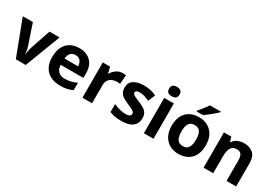

<svg xmlns="http://www.w3.org/2000/svg" viewBox="26 -1664 3640 2573"><g transform="rotate(30 1846.0 -378.0)"><path d="M208 0 0 -546H156L261 -235Q267 -217 271.5 -197Q276 -177 278.5 -158Q281 -139 282 -123H286Q287 -140 290 -159Q293 -178 297.5 -197.5Q302 -217 308 -235L413 -546H569L361 0Z M872 -556Q948 -556 1002.5 -527Q1057 -498 1087 -443Q1117 -388 1117 -308V-236H765Q767 -173 802.5 -137Q838 -101 901 -101Q954 -101 997 -111.5Q1040 -122 1086 -144V-29Q1046 -9 1001.5 0.5Q957 10 894 10Q812 10 749 -20.5Q686 -51 650 -113Q614 -175 614 -269Q614 -365 646.5 -428.5Q679 -492 737 -524Q795 -556 872 -556ZM873 -450Q830 -450 801.5 -422Q773 -394 768 -335H977Q976 -385 951 -417.5Q926 -450 873 -450Z M1543 -556Q1554 -556 1569 -555Q1584 -554 1593 -552L1582 -412Q1575 -414 1561.5 -415.5Q1548 -417 1538 -417Q1500 -417 1465 -403.5Q1430 -390 1408.5 -360Q1387 -330 1387 -278V0H1238V-546H1351L1373 -454H1380Q1404 -496 1446 -526Q1488 -556 1543 -556Z M2073 -162Q2073 -79 2014.5 -34.5Q1956 10 1840 10Q1783 10 1742 2.5Q1701 -5 1660 -22V-145Q1704 -125 1755 -112Q1806 -99 1845 -99Q1889 -99 1907.5 -112Q1926 -125 1926 -146Q1926 -160 1918.5 -171Q1911 -182 1886 -196Q1861 -210 1808 -232Q1757 -254 1724 -275.5Q1691 -297 1675 -327.5Q1659 -358 1659 -404Q1659 -480 1718 -518Q1777 -556 1875 -556Q1926 -556 1972 -546Q2018 -536 2067 -513L2022 -406Q1982 -423 1946 -434.5Q1910 -446 1873 -446Q1840 -446 1823.5 -437Q1807 -428 1807 -410Q1807 -397 1815.5 -386.5Q1824 -376 1848.5 -364Q1873 -352 1921 -332Q1968 -313 2002 -292.5Q2036 -272 2054.5 -241.5Q2073 -211 2073 -162Z M2338 -546V0H2189V-546ZM2264 -760Q2297 -760 2321 -744.5Q2345 -729 2345 -686.8Q2345 -646 2321 -630Q2297 -614 2264 -614Q2229.7 -614 2206.4 -630Q2183 -646 2183 -686.8Q2183 -729 2206.4 -744.5Q2229.7 -760 2264 -760Z M2990 -273.7Q2990 -138 2918.5 -64Q2847 10 2724 10Q2648.1 10 2588.8 -23.1Q2529.4 -56.2 2495.2 -119.8Q2461 -183.4 2461 -274Q2461 -410 2532 -483Q2603 -556 2727 -556Q2804.4 -556 2863.2 -523Q2922 -490 2956 -427.3Q2990 -364.5 2990 -273.7ZM2613 -274Q2613 -193 2639.5 -151.5Q2666 -110 2725.9 -110Q2785 -110 2811.5 -151.5Q2838 -193 2838 -274Q2838 -355 2811.5 -395.5Q2785 -436 2725.5 -436Q2666 -436 2639.5 -395.5Q2613 -355 2613 -274ZM2937 -756Q2923 -742 2900 -722Q2877 -702 2850.5 -680Q2824 -658 2798.5 -638.5Q2773 -619 2754 -606H2655V-619Q2671 -638 2692.5 -663.5Q2714 -689 2735 -716.5Q2756 -744 2770 -766H2937Z M3423 -556Q3511 -556 3564 -508.5Q3617 -461 3617 -356V0H3468V-319Q3468 -378 3447 -407.5Q3426 -437 3380 -437Q3312 -437 3287 -390.5Q3262 -344 3262 -257V0H3113V-546H3227L3247 -476H3255Q3281 -518 3326.5 -537Q3372 -556 3423 -556Z"/></g></svg>

Font: Noto Sans Bamum
Style: Regular
Weight: 400
Designer: Monotype Design Team
Foundry: Monotype Imaging Inc.
Version: Version 2.001